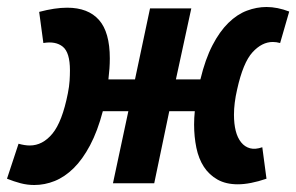

<svg xmlns="http://www.w3.org/2000/svg" viewBox="-45 -524 847 549"><path d="M249 -206Q234 -149 212.5 -108.5Q191 -68 165.5 -43Q140 -18 111.5 -6.5Q83 5 53 5Q33 5 14 0Q-5 -5 -25 -13L8 -113Q26 -108 40 -108Q77 -108 105 -142Q133 -176 149 -257Q153 -277 154 -293Q155 -309 155 -323Q155 -374 134.5 -390.5Q114 -407 79 -401L67 -490Q112 -502 147 -502Q207 -502 238 -467Q269 -432 269 -357Q269 -343 268 -328.5Q267 -314 265 -297H341L384 -500H502L458 -297H528Q542 -355 562.5 -394.5Q583 -434 608 -458.5Q633 -483 661 -493.5Q689 -504 717 -504Q748 -504 782 -491L756 -401Q745 -404 735 -404Q704 -404 677 -374.5Q650 -345 633 -268Q624 -229 624 -196Q624 -170 629 -150Q634 -130 644.5 -117Q655 -104 670 -100Q685 -96 705 -103L717 -13Q670 3 635 3Q601 3 577 -10.5Q553 -24 538 -47Q523 -70 516.5 -101.5Q510 -133 510 -168Q510 -178 510.5 -187Q511 -196 512 -206H439L396 0H278L322 -206Z"/></svg>

Font: PT Sans
Style: Bold Italic
Weight: 700
Italic angle: -12°
Designer: A.Korolkova, O.Umpeleva, V.Yefimov
Foundry: ParaType Ltd
Version: Version 2.003W OFL